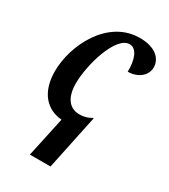

<svg xmlns="http://www.w3.org/2000/svg" viewBox="-193 -636 849 967"><g transform="rotate(30 231.5 -153.0)"><path d="M192 8 142 240H262L329 -79H325C307 -68 286 -60 255 -60C195 -60 163 -109 163 -187C163 -294 220 -493 300 -493C342 -493 362 -436 360 -368C422 -368 464 -407 463 -454C461 -502 421 -546 329 -546C143 -546 41 -338 41 -187C41 -63 106 2 192 8Z"/></g></svg>

Font: Noto Serif Condensed SemiBold
Style: Italic
Weight: 600
Width: 3
Italic angle: -12°
Designer: Monotype Design Team
Foundry: Monotype Imaging Inc.
Version: Version 2.014